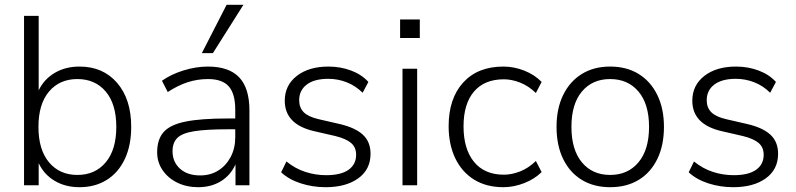

<svg xmlns="http://www.w3.org/2000/svg" viewBox="-20 -771 3311 799"><path d="M311 8Q252 8 207.5 -18.5Q163 -45 141 -92V0H80V-705H141V-395Q163 -441 207.5 -467.5Q252 -494 311 -494Q409 -494 467.5 -426Q526 -358 526 -243Q526 -166 499.5 -109.5Q473 -53 424.5 -22.5Q376 8 311 8ZM302 -43Q376 -43 420 -95.5Q464 -148 464 -243Q464 -338 420 -390Q376 -442 302 -442Q228 -442 184 -390Q140 -338 140 -243Q140 -148 184 -95.5Q228 -43 302 -43Z M805 8Q756 8 717.5 -11Q679 -30 656.5 -63Q634 -96 634 -137Q634 -191 661 -221.5Q688 -252 752 -265Q816 -278 928 -278H959V-314Q959 -381 932 -411.5Q905 -442 846 -442Q802 -442 761.5 -429Q721 -416 678 -388L654 -435Q692 -462 744 -478Q796 -494 845 -494Q933 -494 975.5 -449Q1018 -404 1018 -311V0H960V-87Q940 -42 899.5 -17Q859 8 805 8ZM813 -41Q856 -41 888.5 -61.5Q921 -82 940 -118Q959 -154 959 -200V-233H929Q839 -233 788.5 -225Q738 -217 718 -197Q698 -177 698 -142Q698 -97 729 -69Q760 -41 813 -41ZM820 -550 923 -751H993L866 -550Z M1335 8Q1281 8 1231.5 -8Q1182 -24 1150 -54L1172 -99Q1209 -69 1251 -55.5Q1293 -42 1337 -42Q1399 -42 1430.5 -64.5Q1462 -87 1462 -127Q1462 -158 1441 -176Q1420 -194 1375 -205L1288 -225Q1165 -253 1165 -352Q1165 -416 1215 -455Q1265 -494 1347 -494Q1397 -494 1441 -477.5Q1485 -461 1513 -430L1489 -385Q1460 -414 1423 -428.5Q1386 -443 1346 -443Q1288 -443 1256.5 -419Q1225 -395 1225 -354Q1225 -323 1244 -304Q1263 -285 1306 -275L1393 -255Q1458 -240 1490 -210.5Q1522 -181 1522 -131Q1522 -66 1471 -29Q1420 8 1335 8Z M1645 -613V-690H1727V-613ZM1655 0V-485H1716V0Z M2075 8Q2004 8 1953 -23.5Q1902 -55 1874.5 -112.5Q1847 -170 1847 -246Q1847 -361 1907.5 -427.5Q1968 -494 2075 -494Q2119 -494 2162 -477Q2205 -460 2234 -430L2210 -384Q2179 -414 2144 -427.5Q2109 -441 2077 -441Q1996 -441 1952.5 -390Q1909 -339 1909 -245Q1909 -151 1952.5 -97.5Q1996 -44 2077 -44Q2109 -44 2144 -57.5Q2179 -71 2210 -101L2234 -55Q2205 -26 2161.5 -9Q2118 8 2075 8Z M2519 8Q2451 8 2401 -22.5Q2351 -53 2323.5 -109.5Q2296 -166 2296 -243Q2296 -319 2323.5 -375.5Q2351 -432 2401 -463Q2451 -494 2519 -494Q2588 -494 2638 -463Q2688 -432 2715.5 -375.5Q2743 -319 2743 -243Q2743 -166 2715.5 -109.5Q2688 -53 2638 -22.5Q2588 8 2519 8ZM2519 -43Q2593 -43 2637 -95.5Q2681 -148 2681 -243Q2681 -338 2637 -390Q2593 -442 2519 -442Q2445 -442 2401.5 -390Q2358 -338 2358 -243Q2358 -148 2401.5 -95.5Q2445 -43 2519 -43Z M3031 8Q2977 8 2927.5 -8Q2878 -24 2846 -54L2868 -99Q2905 -69 2947 -55.5Q2989 -42 3033 -42Q3095 -42 3126.5 -64.5Q3158 -87 3158 -127Q3158 -158 3137 -176Q3116 -194 3071 -205L2984 -225Q2861 -253 2861 -352Q2861 -416 2911 -455Q2961 -494 3043 -494Q3093 -494 3137 -477.5Q3181 -461 3209 -430L3185 -385Q3156 -414 3119 -428.5Q3082 -443 3042 -443Q2984 -443 2952.5 -419Q2921 -395 2921 -354Q2921 -323 2940 -304Q2959 -285 3002 -275L3089 -255Q3154 -240 3186 -210.5Q3218 -181 3218 -131Q3218 -66 3167 -29Q3116 8 3031 8Z"/></svg>

Font: Nunito Sans Light
Style: Regular
Weight: 300
Designer: Vernon Adams
Foundry: Vernon Adams
Version: Version 3.101; ttfautohint (v1.8.4.7-5d5b);gftools[0.9.27]